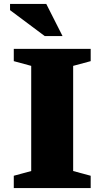

<svg xmlns="http://www.w3.org/2000/svg" viewBox="-20 -955 530 975"><path d="M440.5 -62.5V0H50V-62.5L138.5 -86.5V-620.5L50 -644.5V-707H440.5V-644.5L351.5 -620.5V-86.5ZM297.5 -772H207L31 -903.5V-935H215Z"/></svg>

Font: Newsreader 6pt
Style: Bold
Weight: 700
Designer: Hugues Gentile
Foundry: Production Type
Version: Version 1.003; ttfautohint (v1.8.3)